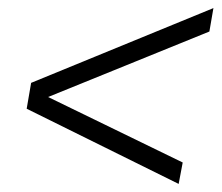

<svg xmlns="http://www.w3.org/2000/svg" viewBox="-20 -564 548 475"><path d="M508 -544 498 -486 99 -324 432 -162 422 -109 46 -295 57 -359Z"/></svg>

Font: Gontserrat Light
Style: Italic
Weight: 300
Italic angle: -11.3°
Designer: Julieta Ulanovsky
Foundry: Julieta Ulanovsky
Version: Version 6.001